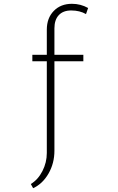

<svg xmlns="http://www.w3.org/2000/svg" viewBox="-20 -769 620 1009"><path d="M154 220 142 198Q180 175 203 130Q226 85 226 35V-447H150V-481H226V-613Q226 -674 262.5 -711.5Q299 -749 358 -749Q404 -749 443 -727L432 -695Q399 -714 354 -714Q312 -714 289 -689.5Q266 -665 266 -620V-481H418V-447H266V23Q266 89 235 143Q204 197 154 220Z"/></svg>

Font: Cantarell Light
Style: Regular
Weight: 300
Designer: Dave Crossland, Nikolaus Waxweiler, Florian Fecher, Jacques Le Bailly, Eben Sorkin, Alexei Vanyashin, Alexios Zavras, Em
Version: Version 0.303